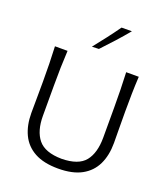

<svg xmlns="http://www.w3.org/2000/svg" viewBox="-178 -1137 1117 1273"><g transform="rotate(20 381.0 -500.5)"><path d="M381.3 11.2Q279.3 11.2 214.8 -24.2Q150.4 -59.6 119.9 -124Q89.4 -188.5 89.4 -274.9Q89.4 -307.6 90.1 -368.7Q90.8 -429.7 90.8 -495.6Q90.8 -564.9 89.6 -622.8Q88.4 -680.7 85.4 -743.7H174.3Q170.9 -680.7 169.4 -622.8Q168 -564.9 168 -495.6V-283.7Q168 -176.3 215.8 -117.7Q263.7 -59.1 381.3 -57.6Q499.5 -59.1 546.4 -117.4Q593.3 -175.8 593.3 -284.7V-495.6Q593.3 -564.9 592 -622.8Q590.8 -680.7 587.9 -743.7H676.8Q673.3 -680.7 672.1 -622.8Q670.9 -564.9 670.9 -495.6Q670.9 -429.7 671.6 -368.4Q672.4 -307.1 672.4 -274.4Q672.4 -187.5 641.6 -123.3Q610.8 -59.1 546.6 -23.9Q482.4 11.2 381.3 11.2ZM316.4 -825.2Q353.5 -871.6 389.2 -918Q424.8 -964.4 458 -1011.2L530.8 -1011.7Q491.7 -964.4 450.2 -918.5Q408.7 -872.6 365.2 -826.7Z"/></g></svg>

Font: Pinar-FD Regular
Style: FD-Regular
Weight: 400
Designer: Amin Abedi
Version: Version 3.000